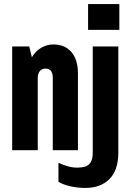

<svg xmlns="http://www.w3.org/2000/svg" viewBox="-20 -740 640 946"><path d="M40 0V-511H124L137 -458Q155 -488 183 -504.5Q211 -521 243 -521Q300 -521 332 -483.5Q364 -446 364 -379V0H240V-357Q240 -402 204 -402Q187 -402 176.5 -390Q166 -378 166 -357V0ZM400 186Q363 186 327.5 178Q292 170 268 156V62Q282 69 308 77.5Q334 86 361 86Q382 86 399 81Q416 76 426.5 60Q437 44 437 12V-511H563V12Q563 99 519 142.5Q475 186 400 186ZM414 -593V-720H568V-593Z"/></svg>

Font: Chivo Mono Medium
Style: Bold
Weight: 700
Monospace: yes
Version: Version 1.008